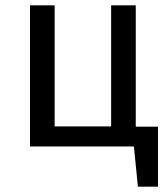

<svg xmlns="http://www.w3.org/2000/svg" viewBox="-20 -547 625 717"><path d="M570 -74V150H495L480 0H92V-527H184V-75H395V-527H487V-74Z"/></svg>

Font: Fira Sans
Style: Regular
Weight: 400
Designer: bBox Type GmbH & Carrois Corporate GbR & Edenspiekermann AG
Foundry: bBox Type GmbH & Carrois Corporate GbR & Edenspiekermann AG
Version: Version 4.301